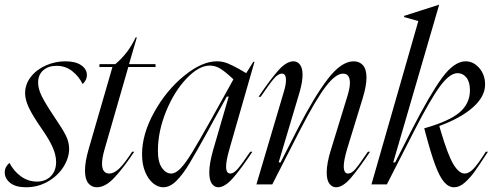

<svg xmlns="http://www.w3.org/2000/svg" viewBox="-44 -779 2089 811"><path d="M232 -520Q275 -520 299 -503.5Q323 -487 323 -462Q323 -450 317.5 -440Q312 -430 305 -424Q289 -457 260.5 -479Q232 -501 195 -501Q160 -501 138.5 -482Q117 -463 117 -430Q117 -404 132 -373.5Q147 -343 183 -289Q220 -235 234 -207Q248 -179 248 -150Q248 -112 224 -74Q200 -36 158 -12Q116 12 66 12Q22 12 -1 -6.5Q-24 -25 -24 -51Q-24 -74 -4 -91Q14 -56 44.5 -34Q75 -12 112 -12Q148 -12 170.5 -34.5Q193 -57 193 -95Q193 -123 179 -155.5Q165 -188 133 -234Q94 -290 78 -324Q62 -358 62 -385Q62 -423 86 -454Q110 -485 149.5 -502.5Q189 -520 232 -520Z M431 -496H376V-508H443Q498 -554 529 -621H534L501 -508H613V-496H498L397 -146Q387 -110 387 -88Q387 -46 418 -46Q437 -46 459 -66.5Q481 -87 514 -138H523Q477 -69 439 -28.5Q401 12 365 12Q343 12 329 -5Q315 -22 315 -59Q315 -96 331 -151Z M846 -271 942 -444Q909 -475 887.5 -488.5Q866 -502 842 -502Q796 -502 744 -447.5Q692 -393 657.5 -308.5Q623 -224 623 -142Q623 -94 640 -70Q657 -46 679 -46Q698 -46 719 -68Q740 -90 767.5 -135Q795 -180 846 -271ZM872 -520Q897 -520 918.5 -511Q940 -502 964 -488.5Q988 -475 996 -470L1026 -518H1031L925 -149Q911 -100 911 -75Q911 -46 929 -46Q943 -46 960 -65.5Q977 -85 1013 -138H1022Q976 -68 941 -28Q906 12 878 12Q862 12 851 -3Q840 -18 840 -51Q840 -89 857 -148L922 -371H914L856 -266L834 -225Q784 -135 756.5 -89Q729 -43 701.5 -15.5Q674 12 646 12Q623 12 602.5 -5Q582 -22 569 -53.5Q556 -85 556 -127Q556 -213 607.5 -305.5Q659 -398 734 -459Q809 -520 872 -520Z M1164 -441Q1164 -468 1147 -468Q1131 -468 1113 -447Q1095 -426 1057 -370H1048Q1098 -444 1132 -482Q1166 -520 1196 -520Q1212 -520 1223 -506Q1234 -492 1234 -463Q1234 -433 1221 -388L1133 -93H1141L1212 -232Q1284 -372 1341 -446Q1398 -520 1450 -520Q1474 -520 1489 -503.5Q1504 -487 1504 -451Q1504 -416 1488 -364L1422 -149Q1408 -101 1408 -77Q1408 -46 1426 -46Q1441 -46 1456.5 -64Q1472 -82 1510 -138H1519Q1472 -67 1438 -27.5Q1404 12 1375 12Q1359 12 1347.5 -3Q1336 -18 1336 -50Q1336 -90 1354 -147L1424 -375Q1434 -408 1434 -429Q1434 -468 1405 -468Q1374 -468 1332 -413.5Q1290 -359 1222 -227L1106 0H1039L1156 -395Q1164 -422 1164 -441Z M1723 -690 1663 -707V-712L1810 -759H1811L1617 -93H1625L1696 -232Q1774 -384 1824.5 -452Q1875 -520 1923 -520Q1956 -520 1980.5 -491.5Q2005 -463 2005 -422Q2005 -371 1953.5 -325.5Q1902 -280 1812 -247V-245L1817 -228Q1848 -123 1871.5 -84.5Q1895 -46 1919 -46Q1936 -46 1954.5 -64.5Q1973 -83 2008 -138H2017Q1980 -81 1961 -54.5Q1942 -28 1919.5 -8Q1897 12 1874 12Q1851 12 1832 -10Q1813 -32 1794.5 -81.5Q1776 -131 1753 -218L1748 -237Q1854 -267 1897.5 -304.5Q1941 -342 1941 -398Q1941 -433 1926 -451.5Q1911 -470 1889 -470Q1855 -470 1813.5 -413Q1772 -356 1706 -227L1590 0H1525Z"/></svg>

Font: Nyght Serif Light Italic
Style: Regular
Weight: 300
Italic angle: -16°
Designer: Maksym Kobuzan
Version: Version 0.410